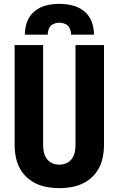

<svg xmlns="http://www.w3.org/2000/svg" viewBox="-20 -969 616 997"><path d="M288 8Q325 8 361 0.5Q397 -7 428.5 -26.5Q460 -46 481.5 -76.5Q503 -107 511.5 -143Q520 -179 520 -215V-735H372V-215Q372 -196 368 -178Q364 -160 353 -144.5Q342 -129 324.5 -121.5Q307 -114 288 -114Q269 -114 251.5 -121.5Q234 -129 223 -144.5Q212 -160 208 -178Q204 -196 204 -215V-735H56V-215Q56 -179 64.5 -143Q73 -107 94.5 -76.5Q116 -46 147.5 -26.5Q179 -7 215.5 0.5Q252 8 288 8ZM109 -789H228Q228 -806 234.5 -821.5Q241 -837 256.5 -844Q272 -851 288 -851Q305 -851 320 -844Q335 -837 342 -821.5Q349 -806 349 -789H468Q468 -824 456 -856.5Q444 -889 416.5 -911Q389 -933 355.5 -941Q322 -949 288 -949Q254 -949 220.5 -941Q187 -933 160 -911Q133 -889 121 -856.5Q109 -824 109 -789Z"/></svg>

Font: Iosevka Sparkle Heavy
Style: Regular
Weight: 900
Designer: Belleve Invis
Foundry: Belleve Invis
Version: Version 4.5.0; ttfautohint (v1.8.3)